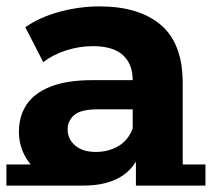

<svg xmlns="http://www.w3.org/2000/svg" viewBox="-22 -566 661 599"><path d="M402 0V-105L392 -128V-316Q392 -366 361.5 -394Q331 -422 268 -422Q225 -422 183.5 -408.5Q142 -395 113 -372L57 -481Q101 -512 163 -529Q225 -546 289 -546Q412 -546 480 -488Q548 -430 548 -307V0ZM238 13Q175 13 130 -9.5Q85 -32 61 -70.5Q37 -109 37 -155Q37 -203 60.5 -239Q84 -275 135 -295.5Q186 -316 268 -316H411V-225H285Q230 -225 209.5 -207Q189 -189 189 -162Q189 -132 212.5 -112Q236 -92 277 -92Q316 -92 347 -110Q378 -128 392 -165L416 -93Q399 -41 354 -14Q309 13 238 13ZM-2 -53H236V13H-2ZM402 -53H619V13H402Z"/></svg>

Font: Montserrat Underline Thin
Style: Bold
Weight: 700
Version: Version 9.000